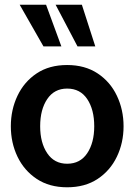

<svg xmlns="http://www.w3.org/2000/svg" viewBox="-20 -785 570 815"><path d="M265 10Q189.5 10 136 -25.5Q82.5 -61 54.2 -120Q26 -179 26 -249Q26 -319 54.2 -378.5Q82.5 -438 135.8 -473.5Q189 -509 265 -509Q340.5 -509 394.2 -473.5Q448 -438 476.2 -378.5Q504.5 -319 504.5 -249Q504.5 -179 476.2 -120Q448 -61 394.5 -25.5Q341 10 265 10ZM265 -90Q320.5 -90 350.2 -134.5Q380 -179 380 -249Q380 -320 350.2 -364.5Q320.5 -409 265 -409Q210.5 -409 180.5 -364.5Q150.5 -320 150.5 -249Q150.5 -179 180.5 -134.5Q210.5 -90 265 -90ZM384.5 -588H309L216 -765H327.5ZM240.5 -588H164.5L63.5 -765H175.5Z"/></svg>

Font: Cabin
Style: Bold
Weight: 700
Width: 4
Designer: Pablo Impallari
Foundry: Pablo Impallari. http://www.impallari.com Igino Marini. http://www.ikern.com
Version: Version 3.001